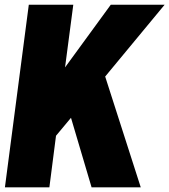

<svg xmlns="http://www.w3.org/2000/svg" viewBox="-20 -800 723 820"><path d="M293 -779.8 257.8 -512.2 453.1 -779.8H683.1L429.2 -473.1L581.1 0H371.1L283.2 -296.9L219.2 -220.2L190.9 0H1L103 -779.8Z"/></svg>

Font: Cooper Hewitt
Style: Heavy Italic
Weight: 714
Designer: Village Type and Design LLC
Foundry: Cooper Hewitt Smithsonian Design Museum
Version: 1.000